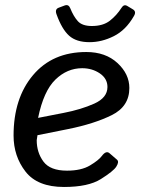

<svg xmlns="http://www.w3.org/2000/svg" viewBox="-20 -725 566 753"><path d="M201.7 -668.9Q194.3 -689 210.4 -694.8L233.9 -703.6Q249 -709 255.4 -692.9Q268.6 -660.2 285.6 -641.6Q302.7 -623 340.3 -623Q384.3 -623 410.9 -643.8Q437.5 -664.6 456.5 -694.3Q465.8 -709.5 479 -701.7L501 -688.5Q516.1 -679.7 504.9 -661.6Q473.6 -606.9 426.5 -583.3Q379.4 -559.6 331.1 -559.6Q279.3 -559.6 251 -585Q222.7 -610.4 201.7 -668.9ZM33.2 -193.4Q33.2 -339.8 109.6 -430.4Q186 -521 318.4 -521Q394 -521 440.7 -477.8Q487.3 -434.6 487.3 -379.9Q487.3 -307.6 418.2 -273.4Q349.1 -239.3 247.1 -218.8L127 -194.8Q124 -176.3 124 -175.3Q124 -127 150.4 -91.3Q176.8 -55.7 242.7 -55.7Q298.8 -55.7 333 -76.2Q367.2 -96.7 379.4 -113.3Q396.5 -136.2 410.2 -123.5L439 -98.6Q448.2 -90.3 436 -71.3Q424.8 -53.7 375.5 -22.7Q326.2 8.3 231 8.3Q127 8.3 80.1 -52Q33.2 -112.3 33.2 -193.4ZM129.4 -262.7 229.5 -282.2Q297.9 -295.4 349.6 -318.6Q401.4 -341.8 401.4 -383.8Q401.4 -417 371.3 -437.3Q341.3 -457.5 302.2 -457.5Q243.2 -457.5 197 -412.6Q150.9 -367.7 129.4 -262.7Z"/></svg>

Font: Istok Web
Style: BoldItalic
Weight: 700
Italic angle: -13°
Designer: Andrey V. Panov
Foundry: Andrey V. Panov
Version: Version 1.0.2g